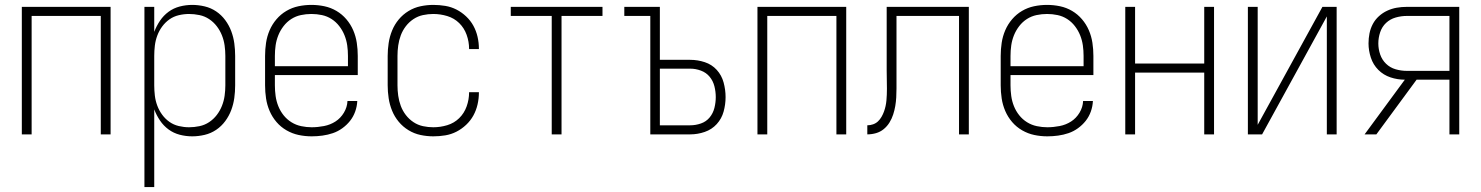

<svg xmlns="http://www.w3.org/2000/svg" viewBox="-20 -548 6040 783"><path d="M69 0V-520H431V0H391V-483H109V0Z M569 215V-520H609V-418Q618 -442 632.5 -463.5Q647 -485 667.5 -500Q688 -515 713 -521.5Q738 -528 764 -528Q789 -528 814.5 -522Q840 -516 861.5 -501.5Q883 -487 898.5 -466Q914 -445 923 -421Q932 -397 935.5 -371.5Q939 -346 939 -320V-200Q939 -174 935.5 -148.5Q932 -123 923 -99Q914 -75 898.5 -54Q883 -33 861.5 -18.5Q840 -4 814.5 2Q789 8 764 8Q738 8 713 1.5Q688 -5 667.5 -20Q647 -35 632.5 -56.5Q618 -78 609 -102V215ZM751 -29Q772 -29 793.5 -33.5Q815 -38 833 -50Q851 -62 864 -79Q877 -96 885 -116Q893 -136 896 -157.5Q899 -179 899 -200V-320Q899 -341 896 -362.5Q893 -384 885 -404Q877 -424 864 -441Q851 -458 833 -470Q815 -482 793.5 -486.5Q772 -491 751 -491Q730 -491 709 -486Q688 -481 671 -469Q654 -457 641.5 -440Q629 -423 621.5 -403Q614 -383 611.5 -362Q609 -341 609 -320V-200Q609 -179 611.5 -158Q614 -137 621.5 -117Q629 -97 641.5 -80Q654 -63 671 -51Q688 -39 709 -34Q730 -29 751 -29Z M1251 8Q1224 8 1198 2.5Q1172 -3 1148.5 -16.5Q1125 -30 1107.5 -50.5Q1090 -71 1079.5 -95.5Q1069 -120 1065 -146.5Q1061 -173 1061 -200V-320Q1061 -347 1065 -373.5Q1069 -400 1079.5 -424.5Q1090 -449 1107.5 -469.5Q1125 -490 1148 -503.5Q1171 -517 1197 -522.5Q1223 -528 1250 -528Q1277 -528 1303 -522.5Q1329 -517 1352 -503.5Q1375 -490 1392.5 -469.5Q1410 -449 1420.5 -424.5Q1431 -400 1435 -373.5Q1439 -347 1439 -320V-242H1101V-200Q1101 -178 1104 -156.5Q1107 -135 1115 -115Q1123 -95 1136.5 -78Q1150 -61 1168.5 -49.5Q1187 -38 1208.5 -33.5Q1230 -29 1251 -29Q1276 -29 1301.5 -34Q1327 -39 1348 -52.5Q1369 -66 1382.5 -88.5Q1396 -111 1397 -136H1437Q1436 -114 1428.5 -93Q1421 -72 1407.5 -55Q1394 -38 1376 -25Q1358 -12 1337.5 -5Q1317 2 1295 5Q1273 8 1251 8ZM1101 -278H1399V-320Q1399 -342 1396 -363Q1393 -384 1385 -404Q1377 -424 1363.5 -441.5Q1350 -459 1332 -470.5Q1314 -482 1293 -486.5Q1272 -491 1250 -491Q1228 -491 1207 -486.5Q1186 -482 1168 -470.5Q1150 -459 1136.5 -441.5Q1123 -424 1115 -404Q1107 -384 1104 -363Q1101 -342 1101 -320Z M1747 8Q1721 8 1695 2.5Q1669 -3 1646 -17Q1623 -31 1606 -51.5Q1589 -72 1579 -96.5Q1569 -121 1565 -147.5Q1561 -174 1561 -200V-320Q1561 -346 1565 -372.5Q1569 -399 1579 -423.5Q1589 -448 1606 -468.5Q1623 -489 1646 -503Q1669 -517 1695 -522.5Q1721 -528 1747 -528Q1772 -528 1796 -524Q1820 -520 1841.5 -509Q1863 -498 1881 -481Q1899 -464 1910.5 -443Q1922 -422 1927.5 -398Q1933 -374 1933 -350V-348H1893V-349Q1893 -378 1883 -406Q1873 -434 1852.5 -454Q1832 -474 1804 -482.5Q1776 -491 1747 -491Q1726 -491 1705 -486.5Q1684 -482 1666 -470Q1648 -458 1635 -441Q1622 -424 1614.5 -404Q1607 -384 1604 -362.5Q1601 -341 1601 -320V-200Q1601 -179 1604 -157.5Q1607 -136 1614.5 -116Q1622 -96 1635 -79Q1648 -62 1666 -50Q1684 -38 1705 -33.5Q1726 -29 1747 -29Q1776 -29 1804 -37.5Q1832 -46 1852.5 -66Q1873 -86 1883 -114Q1893 -142 1893 -171V-172H1933V-170Q1933 -146 1927.5 -122Q1922 -98 1910.5 -77Q1899 -56 1881 -39Q1863 -22 1841.5 -11Q1820 0 1796 4Q1772 8 1747 8Z M2230 0V-483H2063V-520H2437V-483H2270V0Z M2632 0V-483H2526V-520H2671V-304H2795Q2825 -304 2854 -294.5Q2883 -285 2903 -263Q2923 -241 2931 -211.5Q2939 -182 2939 -152Q2939 -122 2931 -93Q2923 -64 2903 -42Q2883 -20 2854 -10Q2825 0 2795 0ZM2795 -37Q2817 -37 2838.5 -44.5Q2860 -52 2874 -69Q2888 -86 2893.5 -108Q2899 -130 2899 -152Q2899 -174 2893.5 -196Q2888 -218 2874 -235Q2860 -252 2838.5 -260Q2817 -268 2795 -268H2671V-37Z M3069 0V-520H3431V0H3391V-483H3109V0Z M3517 0V-37Q3529 -37 3540.5 -41Q3552 -45 3560.5 -53Q3569 -61 3575 -71.5Q3581 -82 3585 -93Q3589 -104 3591.5 -115.5Q3594 -127 3595 -138.5Q3596 -150 3596.5 -162Q3597 -174 3597 -186Q3597 -205 3596.5 -223.5Q3596 -242 3596 -261V-520H3931V0H3891V-483H3636V-223Q3636 -205 3636 -187Q3636 -169 3635 -151Q3634 -133 3631 -115.5Q3628 -98 3622.5 -81Q3617 -64 3607.5 -48.5Q3598 -33 3584 -21.5Q3570 -10 3552.5 -5Q3535 0 3517 0Z M4251 8Q4224 8 4198 2.5Q4172 -3 4148.5 -16.5Q4125 -30 4107.5 -50.5Q4090 -71 4079.5 -95.5Q4069 -120 4065 -146.5Q4061 -173 4061 -200V-320Q4061 -347 4065 -373.5Q4069 -400 4079.5 -424.5Q4090 -449 4107.5 -469.5Q4125 -490 4148 -503.5Q4171 -517 4197 -522.5Q4223 -528 4250 -528Q4277 -528 4303 -522.5Q4329 -517 4352 -503.5Q4375 -490 4392.5 -469.5Q4410 -449 4420.5 -424.5Q4431 -400 4435 -373.5Q4439 -347 4439 -320V-242H4101V-200Q4101 -178 4104 -156.5Q4107 -135 4115 -115Q4123 -95 4136.5 -78Q4150 -61 4168.5 -49.5Q4187 -38 4208.5 -33.5Q4230 -29 4251 -29Q4276 -29 4301.5 -34Q4327 -39 4348 -52.5Q4369 -66 4382.5 -88.5Q4396 -111 4397 -136H4437Q4436 -114 4428.5 -93Q4421 -72 4407.5 -55Q4394 -38 4376 -25Q4358 -12 4337.5 -5Q4317 2 4295 5Q4273 8 4251 8ZM4101 -278H4399V-320Q4399 -342 4396 -363Q4393 -384 4385 -404Q4377 -424 4363.5 -441.5Q4350 -459 4332 -470.5Q4314 -482 4293 -486.5Q4272 -491 4250 -491Q4228 -491 4207 -486.5Q4186 -482 4168 -470.5Q4150 -459 4136.5 -441.5Q4123 -424 4115 -404Q4107 -384 4104 -363Q4101 -342 4101 -320Z M4569 0V-520H4609V-289H4891V-520H4931V0H4891V-252H4609V0Z M5069 0V-520H5109V-39L5373 -520H5431V0H5391V-481L5127 0Z M5545 0 5709 -223Q5679 -223 5650.5 -232.5Q5622 -242 5601 -263Q5580 -284 5570.5 -313Q5561 -342 5561 -371Q5561 -392 5565 -412Q5569 -432 5578.5 -450Q5588 -468 5603.5 -482Q5619 -496 5637.5 -504.5Q5656 -513 5676 -516.5Q5696 -520 5717 -520H5931V0H5891V-223H5757L5593 0ZM5891 -259V-483H5717Q5694 -483 5671.5 -476.5Q5649 -470 5632.5 -454.5Q5616 -439 5608.5 -416.5Q5601 -394 5601 -371Q5601 -348 5608.5 -326Q5616 -304 5632.5 -288Q5649 -272 5671.5 -265.5Q5694 -259 5717 -259Z"/></svg>

Font: Iosevka Curly Extralight
Style: Regular
Weight: 200
Monospace: yes
Designer: Belleve Invis
Foundry: Belleve Invis
Version: Version 22.1.2; ttfautohint (v1.8.4)